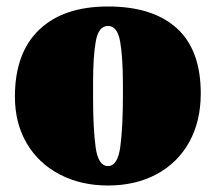

<svg xmlns="http://www.w3.org/2000/svg" viewBox="-20 -550 665 592"><path d="M599 -262Q599 -176 563.5 -112Q528 -48 463 -13Q398 22 313 22Q230 22 164.5 -12Q99 -46 62.5 -108Q26 -170 26 -252Q26 -387 101 -458.5Q176 -530 313 -530Q451 -530 525 -463Q599 -396 599 -262ZM359 -257V-288Q359 -373 350.5 -421.5Q342 -470 313 -470Q284 -470 275.5 -423.5Q267 -377 267 -296V-246Q267 -152 275 -95Q283 -38 313 -38Q343 -38 351 -98Q359 -158 359 -257Z"/></svg>

Font: Sansita Black
Style: Regular
Weight: 900
Designer: Pablo Cosgaya
Foundry: Omnibus-Type
Version: Version 1.006; ttfautohint (v1.5)